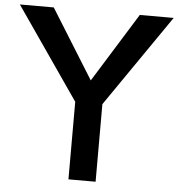

<svg xmlns="http://www.w3.org/2000/svg" viewBox="-56 -837 851 915"><g transform="rotate(5 370.0 -380.0)"><path d="M2 -785.2H164.1L370.1 -454.1L575.7 -785.2H737.8L435.1 -346.2V24.9H305.2V-346.2Z"/></g></svg>

Font: FORM UDPGothic
Style: Bold
Weight: 700
Foundry: Pronama LLC
Version: Version 1.051